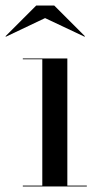

<svg xmlns="http://www.w3.org/2000/svg" viewBox="-62 -670 352 690"><path d="M100 -605 -41 -538 -42 -540 68 -650H133L243 -540L242 -538ZM20 -3H90V-457H20V-460H180V-3H250V0H20Z"/></svg>

Font: Bodoni* 72
Style: Regular
Weight: 400
Version: Version 1.003